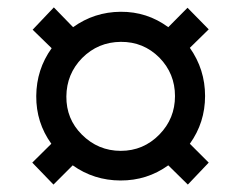

<svg xmlns="http://www.w3.org/2000/svg" viewBox="-20 -622 649 517"><path d="M66.9 -184.1 118.2 -234.9Q77.1 -292 77.6 -363.5Q78.1 -435.1 119.1 -492.2L67.9 -542L125 -602.1L176.8 -548.8Q233.9 -589.8 304.9 -590.3Q376 -590.8 433.1 -548.8L484.9 -601.1L542 -543L491.2 -493.2Q532.2 -435.1 532.2 -363.5Q532.2 -292 491.2 -234.9L542 -184.1L485.8 -125L433.1 -176.8Q376 -135.7 304.4 -136Q232.9 -136.2 175.8 -176.8L124 -125ZM200.2 -259.8Q244.1 -215.8 305.2 -215.8Q366.2 -215.8 409.2 -259.8Q451.2 -302.7 451.2 -363.3Q451.2 -423.8 409.2 -466.8Q366.2 -509.8 305.2 -509.3Q244.1 -508.8 201.2 -465.8Q159.2 -422.9 158.7 -362.3Q158.2 -301.8 200.2 -259.8Z"/></svg>

Font: Oakes Grotesk
Style: Medium
Weight: 500
Designer: Samuel Oakes
Foundry: Samuel Oakes
Version: Version 1.0 | wf-rip DC20170320